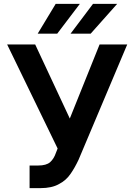

<svg xmlns="http://www.w3.org/2000/svg" viewBox="-20 -960 696 993"><path d="M178 -104Q219 -104 239 -121Q259 -139 269 -169L278 -192L17 -730H162L341 -347L495 -730H638L386 -133Q366 -91 345 -61Q322 -27 285 -8Q248 13 189 13H133V-104ZM586 -940 449 -786H345L461 -940ZM393 -940 276 -786H175L268 -940Z"/></svg>

Font: Sinter Bold
Style: Regular
Weight: 700
Foundry: Adobe & rsms
Version: Version 1.000